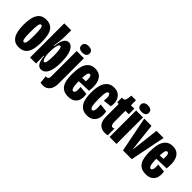

<svg xmlns="http://www.w3.org/2000/svg" viewBox="95 -1623 2700 2700"><g transform="rotate(45 1445.0 -273.0)"><path d="M15.8 -261.8Q15.8 -358.5 35.2 -419.8Q54.7 -481 93.6 -510.2Q132.5 -539.5 192.2 -539.5Q256 -539.5 294.8 -510.8Q333.7 -482 351.4 -422.4Q369.2 -362.8 369.2 -265.3Q369.2 -168.8 349.8 -107.7Q330.5 -46.5 291.2 -17.4Q251.8 11.7 190.3 11.7Q128.2 11.7 89.8 -19.5Q51.3 -50.7 33.6 -110.9Q15.8 -171.2 15.8 -261.8ZM229.7 -257.2Q229.7 -358 221.7 -397.6Q213.7 -437.2 192.3 -437.2Q170.8 -437.2 163.1 -397.8Q155.3 -358.5 155.3 -255Q155.3 -161.5 163.2 -125.8Q171 -90 192.2 -90Q213.3 -90 221.5 -126.6Q229.7 -163.2 229.7 -257.2Z M531.5 -154.7H523.3L526.3 0H406.7L407.3 -250.2V-680H545V-574.2Q545 -522.3 539.3 -467.6Q533.7 -412.8 523.8 -357H534Q543.8 -449.2 570.8 -493.5Q597.8 -537.8 641.5 -537.8Q680.3 -537.8 708.6 -504.2Q736.8 -470.7 751.2 -407.8Q765.5 -345 765.5 -259.7Q765.5 -167 748.8 -106.3Q732 -45.7 702.1 -17Q672.2 11.7 633.3 11.7Q590 11.7 564.8 -27.6Q539.5 -66.8 531.5 -154.7ZM625.2 -253Q625.2 -338.8 616.4 -378.4Q607.7 -418 590.2 -418Q575.8 -418 565.8 -396Q555.8 -374 550.4 -336.7Q545 -299.3 545 -255.5V-234.5Q545 -198.7 550.8 -166.1Q556.5 -133.5 567.1 -113.8Q577.7 -94 590.8 -94Q609.3 -94 617.2 -133.8Q625.2 -173.7 625.2 -253Z M761 145.3 749.5 29Q776.2 35.7 790.8 22.8Q805.3 9.8 805.3 -27V-528H949.7V-25.3Q949.7 60.3 912 105.6Q874.3 150.8 814.2 150.8Q781 150.8 761 145.3ZM795.3 -631.9Q795.3 -663 817 -679.8Q838.6 -696.7 877.4 -696.7Q916.2 -696.7 937.9 -679.8Q959.7 -663 959.7 -631.8Q959.7 -600.7 938.3 -584.2Q917 -567.8 877.3 -567.8Q838 -567.8 816.7 -584.3Q795.3 -600.8 795.3 -631.9Z M987.8 -250.8Q987.8 -335.5 1002.8 -398.8Q1017.8 -462 1057.6 -500.8Q1097.3 -539.5 1166.7 -539.5Q1232.5 -539.5 1271 -504.6Q1309.5 -469.7 1322.2 -406.7Q1335 -343.7 1324 -255.8L1079.3 -246.8V-314.2L1210.3 -318.8L1194.8 -270Q1203 -354.3 1196.5 -392.4Q1190 -430.5 1166.7 -430.5Q1142.8 -430.5 1134.2 -391.4Q1125.7 -352.3 1125.7 -271.3Q1125.7 -206.2 1130.3 -166.8Q1135 -127.5 1144.7 -109.9Q1154.3 -92.3 1170.5 -92.3Q1186.7 -92.3 1194.6 -108.2Q1202.5 -124.2 1203.8 -150.1Q1205.2 -176 1201.8 -210L1328.5 -197.8Q1338 -143.2 1327.3 -95.8Q1316.7 -48.5 1278.3 -18.4Q1240 11.7 1170.7 11.7Q1101.8 11.7 1061.3 -19.7Q1020.8 -51 1004.3 -108.4Q987.8 -165.8 987.8 -250.8Z M1361 -258Q1361 -341.7 1378.4 -403.8Q1395.8 -466 1436.4 -502.3Q1477 -538.7 1543.3 -538.7Q1603.3 -538.7 1641.2 -508.8Q1679.2 -479 1692.7 -429.1Q1706.2 -379.2 1694.8 -318.2L1569.2 -304Q1574.3 -341 1573.1 -369.7Q1571.8 -398.3 1563.6 -414.8Q1555.3 -431.3 1540 -431.3Q1524.3 -431.3 1515.4 -412.7Q1506.5 -394 1503.1 -359.9Q1499.7 -325.8 1499.7 -274.2Q1499.7 -179.8 1510.2 -136.8Q1520.7 -93.8 1544.7 -93.8Q1570.2 -93.8 1576.9 -136.5Q1583.7 -179.2 1576 -235.5L1699.3 -221.7Q1711.8 -161.3 1701.2 -108Q1690.5 -54.7 1651.8 -21.5Q1613.2 11.7 1544.8 11.7Q1477.7 11.7 1436.8 -21.9Q1395.8 -55.5 1378.4 -115.2Q1361 -175 1361 -258Z M1750.3 -164.8V-420.2H1718.3V-513.8H1731.7Q1761 -513.8 1771.6 -527.7Q1782.2 -541.5 1786.7 -575.3L1793 -628H1884.7V-528H1952.3V-417.7H1884.7V-195.3Q1884.7 -160.2 1895.1 -142.2Q1905.5 -124.3 1923.5 -124.3Q1931.3 -124.3 1938.4 -127.2Q1945.5 -130.2 1952.5 -136V-0.2Q1940 3.8 1927.5 5.8Q1915 7.7 1900 7.7Q1828.2 7.7 1789.2 -36Q1750.3 -79.7 1750.3 -164.8Z M1987.8 -528H2125.5V0H1987.8ZM1974.5 -631.9Q1974.5 -663 1996.1 -679.8Q2017.8 -696.7 2056.6 -696.7Q2095.3 -696.7 2117.1 -679.8Q2138.8 -663 2138.8 -631.8Q2138.8 -600.7 2117.5 -584.2Q2096.2 -567.8 2056.5 -567.8Q2017.2 -567.8 1995.8 -584.3Q1974.5 -600.8 1974.5 -631.9Z M2149.8 -528H2293.7L2339 -118H2344.5L2392.8 -528H2534.2L2428.8 0H2254.3Z M2530.8 -250.8Q2530.8 -335.5 2545.8 -398.8Q2560.8 -462 2600.6 -500.8Q2640.3 -539.5 2709.7 -539.5Q2775.5 -539.5 2814 -504.6Q2852.5 -469.7 2865.2 -406.7Q2878 -343.7 2867 -255.8L2622.3 -246.8V-314.2L2753.3 -318.8L2737.8 -270Q2746 -354.3 2739.5 -392.4Q2733 -430.5 2709.7 -430.5Q2685.8 -430.5 2677.2 -391.4Q2668.7 -352.3 2668.7 -271.3Q2668.7 -206.2 2673.3 -166.8Q2678 -127.5 2687.7 -109.9Q2697.3 -92.3 2713.5 -92.3Q2729.7 -92.3 2737.6 -108.2Q2745.5 -124.2 2746.8 -150.1Q2748.2 -176 2744.8 -210L2871.5 -197.8Q2881 -143.2 2870.3 -95.8Q2859.7 -48.5 2821.3 -18.4Q2783 11.7 2713.7 11.7Q2644.8 11.7 2604.3 -19.7Q2563.8 -51 2547.3 -108.4Q2530.8 -165.8 2530.8 -250.8Z"/></g></svg>

Font: Bricolage Grotesque 96pt Condensed ExBd
Style: Regular
Weight: 800
Width: 3
Designer: Mathieu Triay
Foundry: Atelier Triay
Version: Version 1.001;Glyphs 3.2 (3207)